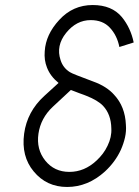

<svg xmlns="http://www.w3.org/2000/svg" viewBox="-20 -732 552 764"><path d="M349 -712Q270 -712 216 -653Q162 -595 158 -528Q155 -493 167 -463Q174 -445 185.5 -430Q197 -415 213 -402L156 -350Q88 -288 76 -200Q64 -110 114 -50Q165 12 247 12Q330 12 398 -50Q439 -88 461 -136Q472 -161 477.5 -185.5Q483 -210 481 -235Q478 -308 434 -355Q420 -371 399 -384.5Q378 -398 350 -408Q310 -423 287 -432Q264 -441 258 -445Q245 -453 235.5 -465Q226 -477 221 -493Q202 -550 243 -601Q284 -652 341 -652Q389 -652 417 -622Q446 -591 455 -545L512 -563Q500 -621 465 -664Q425 -712 349 -712ZM262 -374Q268 -372 276.5 -368.5Q285 -365 296 -361Q307 -357 314 -354.5Q321 -352 323 -351Q369 -333 390 -311Q422 -277 423 -221Q425 -187 408 -152Q400 -135 389 -120.5Q378 -106 364 -93Q316 -48 256 -48Q196 -48 160 -93Q124 -138 133 -200Q142 -262 190 -307Z"/></svg>

Font: Unageo
Style: Light-Italic
Weight: 300
Designer: Richard Sepsi
Foundry: Richard Sepsi
Version: Version 2.000